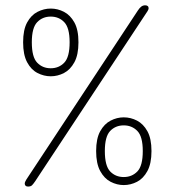

<svg xmlns="http://www.w3.org/2000/svg" viewBox="-20 -686 659 706"><path d="M83 0Q77 0 74 -3Q71 -6 71 -11Q71 -16.5 77 -26L487 -647.5Q493.5 -657.5 499.8 -662Q506 -666.5 514 -666.5Q519.5 -666.5 523 -663.8Q526.5 -661 526.5 -655.5Q526.5 -651.5 522.5 -645L109 -19Q102.5 -9.5 97.8 -4.8Q93 0 83 0ZM435 -5.5Q410 -5.5 386.8 -17.5Q363.5 -29.5 348.5 -57Q333.5 -84.5 333.5 -130.5Q333.5 -176.5 348.5 -203.5Q363.5 -230.5 386.8 -242.5Q410 -254.5 435 -254.5Q460.5 -254.5 483.8 -242.5Q507 -230.5 522 -203.5Q537 -176.5 537 -130.5Q537 -84.5 522 -57Q507 -29.5 483.8 -17.5Q460.5 -5.5 435 -5.5ZM435 -35Q465 -35 485 -55.5Q505 -76 505 -130.5Q505 -184 485 -204.5Q465 -225 435 -225Q405 -225 385.2 -204.5Q365.5 -184 365.5 -130.5Q365.5 -76 385.2 -55.5Q405 -35 435 -35ZM166.5 -405.5Q141.5 -405.5 118 -417.5Q94.5 -429.5 79.8 -457Q65 -484.5 65 -530.5Q65 -576.5 79.8 -603.5Q94.5 -630.5 118 -642.5Q141.5 -654.5 166.5 -654.5Q192 -654.5 215.2 -642.5Q238.5 -630.5 253.5 -603.5Q268.5 -576.5 268.5 -530.5Q268.5 -484.5 253.5 -457Q238.5 -429.5 215.2 -417.5Q192 -405.5 166.5 -405.5ZM166.5 -435Q196.5 -435 216.2 -455.5Q236 -476 236 -530.5Q236 -584 216.2 -604.5Q196.5 -625 166.5 -625Q136.5 -625 116.8 -604.5Q97 -584 97 -530.5Q97 -476 116.8 -455.5Q136.5 -435 166.5 -435Z"/></svg>

Font: Sono ExtraLight Monospace ExtraLight
Style: Regular
Weight: 250
Version: Version 2.112